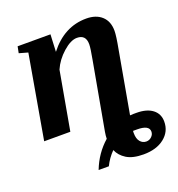

<svg xmlns="http://www.w3.org/2000/svg" viewBox="-126 -575 831 896"><g transform="rotate(-20 289.5 -127.0)"><path d="M373 -354Q373 -401.4 328.6 -401.4Q297.9 -401.4 259.3 -367.2Q220.7 -333 202.1 -290L150.4 0H20.5L92.8 -414.6L49.3 -426.8L55.7 -459H218.8L214.8 -373.5Q290.5 -471.2 400.4 -471.2Q448.7 -471.2 477.1 -445.3Q505.4 -419.4 505.4 -372.6Q505.4 -347.2 493.2 -283.2L438.5 23.4L455.1 22.5H470.7Q521.5 22.5 550 44.4Q578.6 66.4 578.6 105Q578.6 154.3 539.6 185.3Q500.5 216.3 436.5 216.3Q382.8 216.3 352.3 197.3Q321.8 178.2 309.6 148.9Q281.7 176.8 264.2 212.9H213.4Q241.7 139.2 298.8 88.9Q298.8 74.7 302.2 55.2L362.3 -277.8Q373 -334.5 373 -354ZM506.3 128.4Q506.3 96.2 446.8 96.2H426.8L426.3 102.1V107.4Q426.3 135.3 438.5 149.7Q450.7 164.1 468.8 164.1Q483.9 164.1 495.1 153.3Q506.3 142.6 506.3 128.4Z"/></g></svg>

Font: Tinos
Style: Bold Italic
Weight: 700
Italic angle: -16.333°
Designer: Steve Matteson
Foundry: Monotype Imaging Inc.
Version: Version 1.23